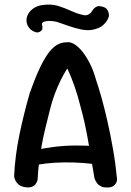

<svg xmlns="http://www.w3.org/2000/svg" viewBox="-20 -831 583 853"><path d="M94 1Q74 -2 64 -10Q54 -18 49 -28Q44 -38 43.5 -44.5Q43 -51 43 -51Q47 -139 66 -231Q85 -323 112 -417Q133 -477 152.5 -519.5Q172 -562 191 -589.5Q210 -617 230.5 -630Q251 -643 274 -643Q291 -646 309 -635.5Q327 -625 345 -603Q363 -581 379.5 -548.5Q396 -516 407 -475Q417 -447 430.5 -399Q444 -351 457.5 -291.5Q471 -232 482.5 -166Q494 -100 500 -35Q500 -35 499.5 -29.5Q499 -24 495 -16.5Q491 -9 482 -3.5Q473 2 456 2Q439 2 428 -3.5Q417 -9 411 -17.5Q405 -26 402.5 -32Q400 -38 400 -38Q385 -129 371 -208.5Q357 -288 340 -349Q326 -405 311 -448Q296 -491 279 -527Q264 -504 249.5 -474.5Q235 -445 223.5 -414Q212 -383 204 -352Q192 -304 182 -263.5Q172 -223 165.5 -186Q159 -149 154 -111.5Q149 -74 147 -32Q147 -32 145 -26Q143 -20 138 -13Q133 -6 122.5 -1.5Q112 3 94 1ZM113 -92 123 -161Q170 -172 216.5 -178Q263 -184 312 -184.5Q361 -185 414 -181L424 -98Q389 -104 348 -107Q307 -110 264.5 -109.5Q222 -109 183 -104.5Q144 -100 113 -92ZM157 -690Q148 -685 138.5 -688Q129 -691 122.5 -695.5Q116 -700 116 -700Q100 -716 98 -734Q96 -752 105 -768.5Q114 -785 132 -796Q150 -807 172 -809Q209 -814 239 -804.5Q269 -795 297 -782Q325 -769 356 -763Q368 -763 376.5 -768.5Q385 -774 391 -785Q391 -785 395 -790.5Q399 -796 408 -801Q417 -806 432 -802Q447 -799 453.5 -791.5Q460 -784 462 -776.5Q464 -769 464 -764Q464 -759 464 -759Q459 -740 441 -722Q423 -704 387 -698Q366 -695 339 -700.5Q312 -706 284.5 -716Q257 -726 232 -734Q215 -738 199 -738Q183 -738 173.5 -733.5Q164 -729 167 -720Q167 -720 168 -714.5Q169 -709 168 -702.5Q167 -696 157 -690Z"/></svg>

Font: Sour Gummy
Style: Regular
Weight: 400
Designer: Stefie Justprince
Foundry: Eifetstype
Version: Version 1.000